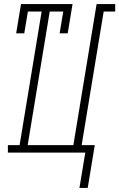

<svg xmlns="http://www.w3.org/2000/svg" viewBox="-20 -755 590 950"><path d="M373 175 402 0H19V-37H77L186 -698H118L100 -590H60L84 -735H339L315 -590H275L293 -698H226L117 -37H343L458 -735H550V-698H493L384 -37H449L414 175Z"/></svg>

Font: Iosevka Curly Slab Extralight
Style: Italic
Weight: 200
Italic angle: -9°
Monospace: yes
Designer: Belleve Invis
Foundry: Belleve Invis
Version: Version 22.1.2; ttfautohint (v1.8.4)